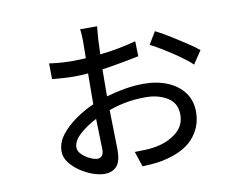

<svg xmlns="http://www.w3.org/2000/svg" viewBox="-75 -730 1149 890"><g transform="rotate(-10 500.0 -285.0)"><path d="M693 -556Q722 -542 759 -519Q796 -496 831 -473Q866 -450 886 -433L845 -372Q826 -391 791.5 -415.5Q757 -440 720.5 -462.5Q684 -485 658 -498ZM354 -203Q310 -181 275.5 -150Q241 -119 241 -88Q241 -71 256.5 -55.5Q272 -40 293 -30Q314 -20 328 -20Q358 -20 358 -58ZM184 -494Q221 -489 247.5 -487.5Q274 -486 290 -486L356 -488L357 -568Q357 -580 356 -598Q355 -616 353 -625H433Q432 -615 430.5 -597Q429 -579 428 -568L425 -494Q471 -499 515 -507.5Q559 -516 595 -526L597 -455Q572 -450 525 -441Q478 -432 423 -424L422 -302V-297Q466 -310 510.5 -317.5Q555 -325 599 -325Q662 -325 711 -304.5Q760 -284 788 -246Q816 -208 816 -155Q816 -83 768.5 -30.5Q721 22 620 42Q595 47 570 48.5Q545 50 528 51L504 -21Q527 -21 552 -22Q577 -23 601 -27Q659 -37 700.5 -69.5Q742 -102 742 -155Q742 -209 699.5 -235.5Q657 -262 598 -262Q546 -262 503.5 -254Q461 -246 423 -232L427 -45Q427 10 406.5 32.5Q386 55 349 55Q324 55 293.5 44Q263 33 235 14Q207 -5 188.5 -29.5Q170 -54 170 -82Q170 -123 198 -159Q226 -195 268.5 -224.5Q311 -254 353 -272V-299L354 -417Q321 -414 290 -414Q265 -414 243 -415.5Q221 -417 185 -420Z"/></g></svg>

Font: Go Noto Current
Style: Regular
Weight: 400
Designer: Monotype Design Team
Foundry: Monotype Imaging Inc.
Version: Version 2.007; ttfautohint (v1.8) -l 8 -r 50 -G 200 -x 14 -D